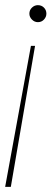

<svg xmlns="http://www.w3.org/2000/svg" viewBox="-23 -528 210 745"><path d="M113 -350 19 197H-3L97 -350ZM124 -508Q138 -508 147.5 -498.5Q157 -489 157 -475Q157 -462 147.5 -452Q138 -442 124 -442Q111 -442 101 -452Q91 -462 91 -475Q91 -489 101 -498.5Q111 -508 124 -508Z"/></svg>

Font: DM Sans 24pt Thin
Style: Italic
Weight: 250
Italic angle: -10°
Designer: Colophon Foundry, Jonny Pinhorn
Foundry: Colophon Foundry
Version: Version 4.004;gftools[0.9.30]